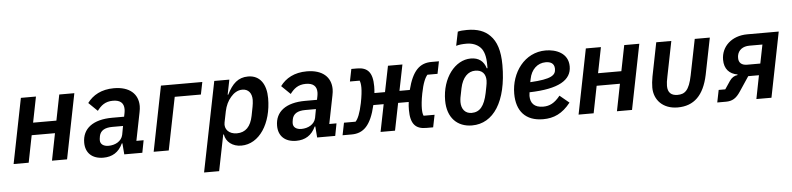

<svg xmlns="http://www.w3.org/2000/svg" viewBox="-51 -1043 6331 1535"><g transform="rotate(-5 3114.0 -276.0)"><path d="M22 0H143L186 -217H373L330 0H451L555 -522H434L393 -316H206L247 -522H126Z M742 12C812 12 866 -19 898 -89H903L910 0H1055L1074 -99H1016L1061 -324C1065 -343 1067 -361 1067 -374C1067 -471 999 -534 873 -534C773 -534 703 -494 659 -434L730 -365C760 -405 794 -435 857 -435C915 -435 944 -409 944 -360C944 -351 943 -340 941 -330L935 -300H840C685 -300 599 -234 599 -121C599 -40 650 12 742 12ZM791 -79C752 -79 725 -97 725 -129C725 -134 725 -144 729 -163C738 -205 772 -227 834 -227H920L907 -157C896 -106 845 -79 791 -79Z M1146 0H1267L1352 -423H1562L1582 -522H1250Z M1533 200H1654L1712 -89H1717C1726 -29 1779 12 1849 12C1994 12 2095 -145 2095 -347C2095 -457 2047 -534 1950 -534C1870 -534 1822 -488 1780 -403H1775L1799 -522H1678ZM1822 -89C1758 -89 1720 -131 1731 -184L1749 -273C1758 -316 1776 -355 1802 -384C1825 -411 1856 -433 1895 -433C1944 -433 1971 -398 1971 -345C1971 -329 1968 -305 1965 -290L1951 -218C1934 -133 1892 -89 1822 -89Z M2290 12C2360 12 2414 -19 2446 -89H2451L2458 0H2603L2622 -99H2564L2609 -324C2613 -343 2615 -361 2615 -374C2615 -471 2547 -534 2421 -534C2321 -534 2251 -494 2207 -434L2278 -365C2308 -405 2342 -435 2405 -435C2463 -435 2492 -409 2492 -360C2492 -351 2491 -340 2489 -330L2483 -300H2388C2233 -300 2147 -234 2147 -121C2147 -40 2198 12 2290 12ZM2339 -79C2300 -79 2273 -97 2273 -129C2273 -134 2273 -144 2277 -163C2286 -205 2320 -227 2382 -227H2468L2455 -157C2444 -106 2393 -79 2339 -79Z M2662 0H2735C2831 0 2891 -59 2928 -219H3011L2967 0H3083L3127 -219H3212C3209 -200 3208 -173 3208 -155C3208 -43 3248 0 3333 0H3389L3409 -99H3321C3314 -113 3312 -132 3312 -157C3312 -182 3315 -223 3326 -278C3342 -361 3362 -403 3380 -423H3461L3481 -522H3421C3326 -522 3267 -465 3229 -314H3146L3188 -522H3072L3030 -314H2945C2947 -332 2948 -351 2948 -368C2948 -480 2908 -522 2824 -522H2778L2758 -423H2836C2842 -410 2845 -390 2845 -366C2845 -339 2841 -299 2830 -244C2813 -161 2794 -119 2775 -99H2682Z M3701 12C3872 12 3984 -154 3984 -448C3984 -564 3958 -639 3910 -687C3868 -730 3810 -752 3726 -752C3694 -752 3672 -750 3652 -745L3629 -633C3652 -640 3678 -643 3713 -643C3757 -643 3795 -629 3822 -602C3850 -574 3863 -527 3863 -460V-433H3857C3840 -490 3801 -522 3736 -522C3610 -522 3503 -386 3503 -205C3503 -66 3583 12 3701 12ZM3706 -88C3654 -88 3624 -126 3624 -182C3624 -196 3626 -209 3627 -217L3642 -292C3660 -378 3706 -422 3763 -422C3819 -422 3847 -389 3847 -336C3847 -320 3844 -305 3841 -288L3831 -237C3809 -132 3771 -88 3706 -88Z M4271 12C4357 12 4427 -19 4492 -102L4417 -164C4372 -108 4332 -88 4280 -88C4208 -88 4178 -126 4178 -183C4178 -190 4179 -199 4181 -212C4417 -218 4519 -281 4519 -390C4519 -498 4420 -534 4338 -534C4168 -534 4058 -380 4058 -211C4058 -72 4130 12 4271 12ZM4330 -440C4362 -440 4400 -430 4400 -381C4400 -330 4365 -301 4194 -292L4199 -317C4213 -392 4264 -440 4330 -440Z M4556 0H4677L4720 -217H4907L4864 0H4985L5089 -522H4968L4927 -316H4740L4781 -522H4660Z M5346 -522H5225L5171 -251C5165 -217 5162 -191 5162 -164C5162 -64 5233 12 5351 12C5482 12 5562 -66 5596 -228L5655 -522H5534L5476 -234C5452 -114 5416 -88 5358 -88C5307 -88 5280 -114 5280 -167C5280 -189 5283 -208 5290 -242Z M5669 0H5739C5789 0 5822 -19 5856 -71L5934 -188H6020L5983 0H6104L6208 -522H5956C5830 -522 5745 -442 5745 -336C5745 -262 5785 -220 5850 -209L5849 -204C5824 -202 5802 -188 5785 -163L5742 -99H5689ZM6069 -430 6039 -280H5933C5888 -280 5866 -303 5866 -338C5866 -346 5866 -353 5868 -362C5877 -403 5911 -430 5965 -430Z"/></g></svg>

Font: Braiins Sans SemiBold
Style: Italic
Weight: 600
Italic angle: -11.31°
Designer: Mike Abbink, Paul van der Laan, Pieter van Rosmalen, Jiri Chlebus, Lubos Buracinsky
Foundry: Bold Monday, Sudetype
Version: Version 1.000;hotconv 1.0.109;makeotfexe 2.5.65596